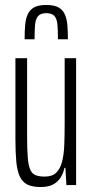

<svg xmlns="http://www.w3.org/2000/svg" viewBox="-20 -744 372 772"><path d="M143 8Q110 8 90 -2Q70 -12 59.5 -34.5Q49 -57 45.5 -94.5Q42 -132 42 -186V-510H89V-198Q89 -145 91.5 -112Q94 -79 101.5 -62Q109 -45 123.5 -39.5Q138 -34 160 -34Q190 -34 206 -49.5Q222 -65 229.5 -93.5Q237 -122 238.5 -162Q240 -202 240 -249V-510H286V0H247L243 -69H239Q235 -48 224 -30.5Q213 -13 194 -2.5Q175 8 143 8ZM166 -724Q198 -724 215.5 -714Q233 -704 241 -685.5Q249 -667 251 -642Q253 -617 253 -586H213Q213 -621 211 -644.5Q209 -668 199 -679.5Q189 -691 166 -691Q143 -691 133 -679Q123 -667 121 -644Q119 -621 119 -586H79Q79 -617 81 -642Q83 -667 91 -685.5Q99 -704 116.5 -714Q134 -724 166 -724Z"/></svg>

Font: Saira UltraCondensed Light
Style: Regular
Weight: 300
Width: 1
Designer: Hector Gatti with collaboration of the Omnibus-Type team
Foundry: Omnibus-Type
Version: Version 1.101